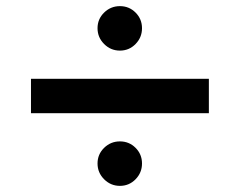

<svg xmlns="http://www.w3.org/2000/svg" viewBox="-20 -603 782 626"><path d="M81 -346H661V-234H81ZM371 -142Q401 -142 422 -121Q443 -100 443 -70Q443 -40 422 -18.5Q401 3 371 3Q341 3 319.5 -18.5Q298 -40 298 -70Q298 -100 319.5 -121Q341 -142 371 -142ZM371 -583Q401 -583 422 -562Q443 -541 443 -511Q443 -481 422 -459.5Q401 -438 371 -438Q341 -438 319.5 -459.5Q298 -481 298 -511Q298 -541 319.5 -562Q341 -583 371 -583Z"/></svg>

Font: Enso SemiBold
Style: Regular
Weight: 600
Designer: Coji Morishita
Foundry: UNDERFOREST DESIGN
Version: Version 1.000